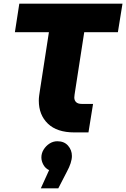

<svg xmlns="http://www.w3.org/2000/svg" viewBox="-20 -720 686 1044"><path d="M384 0Q290 0 240.5 -47.5Q191 -95 191 -173Q191 -186 193 -200.5Q195 -215 197 -228L246 -545H61L85 -700H646L621 -545H438L388 -222Q387 -214 385.5 -205.5Q384 -197 384 -190Q384 -174 394 -164.5Q404 -155 424 -155H486L461 0ZM202 304 247 205Q227 196 216 176Q205 156 205 136Q205 113 217.5 93Q230 73 249.5 60.5Q269 48 292 48Q329 48 350 72Q371 96 371 128Q371 146 364 167.5Q357 189 344 213L297 304Z"/></svg>

Font: MuseoModerno Thin ExtraBold
Style: Italic
Weight: 800
Italic angle: -9°
Version: Version 1.003